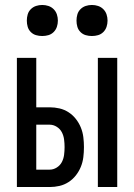

<svg xmlns="http://www.w3.org/2000/svg" viewBox="-20 -753 540 773"><path d="M374 0V-520H452V0ZM48 0V-520H126V-321H180Q200 -321 219.5 -316.5Q239 -312 256 -301Q273 -290 285.5 -274Q298 -258 305.5 -239.5Q313 -221 315.5 -201Q318 -181 318 -161Q318 -140 315.5 -120Q313 -100 305.5 -81.5Q298 -63 285.5 -47Q273 -31 256 -20Q239 -9 219.5 -4.5Q200 0 180 0ZM126 -70H180Q195 -70 208.5 -78.5Q222 -87 229 -100.5Q236 -114 238 -129.5Q240 -145 240 -161Q240 -176 238 -191.5Q236 -207 229 -220.5Q222 -234 208.5 -242.5Q195 -251 180 -251H126ZM350 -608Q337 -608 325 -611.5Q313 -615 304 -624Q295 -633 291.5 -645Q288 -657 288 -670Q288 -683 291.5 -695Q295 -707 304 -716Q313 -725 325 -729Q337 -733 350 -733Q363 -733 375 -729Q387 -725 396 -716Q405 -707 409 -695Q413 -683 413 -670Q413 -657 409 -645Q405 -633 396 -624Q387 -615 375 -611.5Q363 -608 350 -608ZM150 -608Q137 -608 125 -611.5Q113 -615 104 -624Q95 -633 91.5 -645Q88 -657 88 -670Q88 -683 91.5 -695Q95 -707 104 -716Q113 -725 125 -729Q137 -733 150 -733Q163 -733 175 -729Q187 -725 196 -716Q205 -707 209 -695Q213 -683 213 -670Q213 -657 209 -645Q205 -633 196 -624Q187 -615 175 -611.5Q163 -608 150 -608Z"/></svg>

Font: Iosevka NFM
Style: Regular
Weight: 400
Monospace: yes
Designer: Belleve Invis
Foundry: Belleve Invis
Version: Version 29.0.4; ttfautohint (v1.8.4);Nerd Fonts 3.3.0